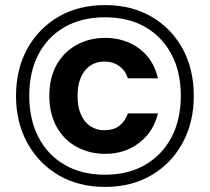

<svg xmlns="http://www.w3.org/2000/svg" viewBox="-20 -729 825 755"><path d="M393 6Q289 6 210.5 -40Q132 -86 87.5 -167Q43 -248 43 -352Q43 -457 87.5 -537.5Q132 -618 210.5 -663.5Q289 -709 393 -709Q497 -709 575.5 -663.5Q654 -618 698 -537.5Q742 -457 742 -352Q742 -248 698 -167Q654 -86 575.5 -40Q497 6 393 6ZM393 -124Q332 -124 281.5 -151.5Q231 -179 202.5 -230.5Q174 -282 174 -352Q174 -423 202.5 -474Q231 -525 281.5 -552.5Q332 -580 393 -580Q471 -580 527.5 -538Q584 -496 601 -421H483Q473 -452 448.5 -469.5Q424 -487 390 -487Q360 -487 336.5 -472Q313 -457 299 -427Q285 -397 285 -352Q285 -307 299 -277Q313 -247 336.5 -232Q360 -217 390 -217Q427 -217 449.5 -234.5Q472 -252 483 -283H601Q584 -211 527.5 -167.5Q471 -124 393 -124ZM393 -42Q485 -42 552 -81.5Q619 -121 655 -190.5Q691 -260 691 -352Q691 -446 654.5 -515Q618 -584 551.5 -622.5Q485 -661 393 -661Q301 -661 234 -622.5Q167 -584 131 -515Q95 -446 95 -352Q95 -260 131 -190Q167 -120 234 -81Q301 -42 393 -42Z"/></svg>

Font: DM Sans 28pt
Style: Bold
Weight: 700
Version: Version 4.004;gftools[0.9.30]